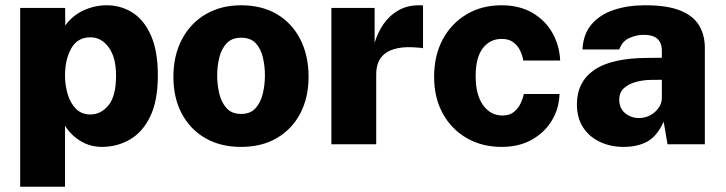

<svg xmlns="http://www.w3.org/2000/svg" viewBox="-20 -547 2753 728"><path d="M56.5 161V-517H227L227.5 -450Q240.5 -469 258.2 -483.5Q276 -498 296.5 -507.5Q317 -517 339.2 -522Q361.5 -527 383.5 -527Q439.5 -527 483.5 -498.5Q527.5 -470 553 -411Q578.5 -352 578.5 -261.5Q578.5 -165 549.5 -105.2Q520.5 -45.5 472.2 -17.8Q424 10 366 10Q345.5 10 325.5 4.8Q305.5 -0.5 287.5 -11Q269.5 -21.5 254 -36.2Q238.5 -51 226.5 -70.5V161ZM323 -113Q363 -113 391.5 -148Q420 -183 420 -260.5Q420 -329.5 392.2 -367.5Q364.5 -405.5 323 -405.5Q273.5 -405.5 250 -363.2Q226.5 -321 226.5 -260.5Q226.5 -223.5 236.8 -189.5Q247 -155.5 268.2 -134.2Q289.5 -113 323 -113Z M894 10Q816 10 758.5 -23.2Q701 -56.5 669.2 -116.2Q637.5 -176 637.5 -255.5Q637.5 -336.5 669.8 -397.8Q702 -459 760 -493Q818 -527 894.5 -527Q973.5 -527 1030.8 -492.8Q1088 -458.5 1119 -397.2Q1150 -336 1150 -255.5Q1150 -178 1119.2 -118.2Q1088.5 -58.5 1031 -24.2Q973.5 10 894 10ZM894.5 -115Q929.5 -115 949 -136.8Q968.5 -158.5 976.5 -192.2Q984.5 -226 984.5 -261Q984.5 -295.5 977 -328.5Q969.5 -361.5 950 -382.8Q930.5 -404 894.5 -404Q859.5 -404 839.8 -383.2Q820 -362.5 811.8 -329.8Q803.5 -297 803.5 -261Q803.5 -227 811.2 -193.2Q819 -159.5 838.8 -137.2Q858.5 -115 894.5 -115Z M1236.5 0V-517H1400.5V-384.5Q1412.5 -425 1435.2 -457.2Q1458 -489.5 1491.5 -508.2Q1525 -527 1569 -527Q1574.5 -527 1578.8 -526.8Q1583 -526.5 1584 -525.5V-364Q1581.5 -365 1577.8 -365.5Q1574 -366 1570 -366Q1521 -371 1489.2 -364.5Q1457.5 -358 1439.2 -343.5Q1421 -329 1413.8 -309Q1406.5 -289 1406.5 -265.5V0Z M1881.5 -527Q1950 -527 1999 -498.2Q2048 -469.5 2074.8 -421.8Q2101.5 -374 2104 -317.5H1964Q1961.5 -335 1952.8 -354Q1944 -373 1927 -386.2Q1910 -399.5 1882.5 -399.5Q1838 -399.5 1810.8 -364.2Q1783.5 -329 1783.5 -258Q1783.5 -188 1811.5 -148.5Q1839.5 -109 1886 -109Q1913 -109 1929.8 -123.5Q1946.5 -138 1955 -157Q1963.5 -176 1966 -190.5H2101.5Q2100 -136 2072.8 -90.5Q2045.5 -45 1997 -17.5Q1948.5 10 1881.5 10Q1808.5 10 1750.8 -22.8Q1693 -55.5 1659.5 -115.5Q1626 -175.5 1626 -256Q1626 -336.5 1658.5 -397.2Q1691 -458 1748.8 -492.5Q1806.5 -527 1881.5 -527Z M2344 10Q2295.5 10 2255.2 -8.8Q2215 -27.5 2191.2 -63.5Q2167.5 -99.5 2167.5 -151.5Q2167.5 -236 2232.8 -281.5Q2298 -327 2437 -327.5L2489.5 -328V-354.5Q2489.5 -385 2472.2 -400.2Q2455 -415.5 2418 -415Q2392.5 -414.5 2366 -402.8Q2339.5 -391 2328 -359.5H2188.5Q2191.5 -418 2223.2 -455Q2255 -492 2307.8 -509.5Q2360.5 -527 2426 -527Q2510.5 -527 2560 -506.8Q2609.5 -486.5 2631 -450.2Q2652.5 -414 2652.5 -365V0H2511L2496.5 -85.5Q2471.5 -31 2434.8 -10.5Q2398 10 2344 10ZM2403 -99.5Q2420 -99.5 2435.5 -105.5Q2451 -111.5 2463 -122.2Q2475 -133 2482 -146Q2489 -159 2489.5 -174V-244.5L2447.5 -244Q2421.5 -244 2393.8 -237Q2366 -230 2347 -213.8Q2328 -197.5 2328 -169Q2328 -136.5 2350.2 -118Q2372.5 -99.5 2403 -99.5Z"/></svg>

Font: Public Sans ExtraBold
Style: Regular
Weight: 800
Designer: The Public Sans Project Authors: Dan O. Williams and USWDS (Libre Franklin designed by Pablo Impallari and Rodrigo Fuenz
Version: Version 1.007